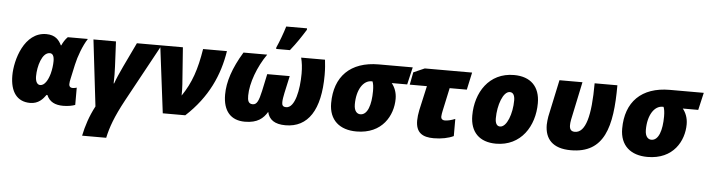

<svg xmlns="http://www.w3.org/2000/svg" viewBox="-56 -1064 5805 1572"><g transform="rotate(5 2846.5 -278.0)"><path d="M205 10C274 10 309 -32 334 -67H341C364 -12 411 10 477 10C519 10 555 2 575 -6V-148C569 -146 554 -142 543 -142C524 -142 512 -151 512 -172C512 -185 515 -203 519 -219L544 -334C559 -403 593 -495 631 -553H466C446 -534 428 -504 419 -482H415C395 -523 364 -563 289 -563C108 -563 41 -329 41 -201C41 -67 98 10 205 10ZM275 -143C251 -143 235 -167 235 -212C235 -293 267 -410 331 -410C353 -410 367 -392 367 -348C367 -316 362 -278 353 -244C338 -190 311 -143 275 -143Z M653 240H851C870 152 901 64 979 -80L1237 -553H1034L939 -354C913 -299 890 -247 877 -209H873C873 -299 876 -262 872 -348L862 -553H677L741 -8C696 77 670 158 653 240Z M1295 0H1480C1660 -166 1743 -354 1774 -553H1578C1551 -384 1513 -271 1436 -158C1437 -190 1436 -218 1434 -251L1412 -553H1226Z M2174 -606H2287C2340 -672 2374 -725 2411 -784V-796H2240C2225 -744 2195 -664 2174 -618ZM1970 10C2074 10 2121 -32 2154 -87C2168 -24 2215 10 2304 10C2489 10 2588 -140 2588 -428C2588 -483 2584 -514 2580 -553H2384C2394 -513 2399 -474 2399 -423C2399 -290 2369 -138 2297 -138C2267 -138 2262 -154 2262 -176C2262 -196 2267 -224 2273 -253L2304 -394H2119L2089 -253C2071 -172 2056 -138 2022 -138C1985 -138 1979 -167 1979 -205C1979 -308 2031 -448 2105 -553H1910C1828 -418 1790 -302 1790 -197C1790 -62 1855 10 1970 10Z M2887 10C3100 10 3184 -148 3184 -284C3184 -337 3166 -379 3141 -410H3268L3301 -553H3022C2789 -553 2661 -422 2661 -203C2661 -64 2749 10 2887 10ZM2907 -133C2882 -133 2855 -152 2855 -210C2855 -332 2908 -410 2974 -410H2983C2990 -393 2994 -368 2994 -332C2994 -218 2966 -133 2907 -133Z M3522 10C3585 10 3644 -2 3685 -22V-163C3653 -150 3624 -143 3600 -143C3583 -143 3569 -151 3569 -173C3569 -186 3573 -205 3576 -220L3617 -410H3758L3789 -553H3400L3309 -513L3289 -410H3430L3385 -209C3379 -182 3375 -145 3375 -123C3375 -22 3431 10 3522 10Z M4034 10C4239 10 4347 -161 4347 -350C4347 -486 4270 -563 4133 -563C3928 -563 3821 -392 3821 -203C3821 -67 3898 10 4034 10ZM4055 -133C4030 -133 4015 -154 4015 -197C4015 -306 4056 -421 4111 -421C4137 -421 4152 -399 4152 -356C4152 -248 4111 -133 4055 -133Z M4649 10C4924 10 4983 -209 4983 -553H4796C4796 -284 4757 -143 4669 -143C4641 -143 4625 -157 4625 -193C4625 -206 4626 -220 4630 -240L4696 -553H4507L4442 -249C4439 -227 4435 -203 4435 -181C4435 -66 4498 10 4649 10Z M5279 10C5492 10 5576 -148 5576 -284C5576 -337 5558 -379 5533 -410H5660L5693 -553H5414C5181 -553 5053 -422 5053 -203C5053 -64 5141 10 5279 10ZM5299 -133C5274 -133 5247 -152 5247 -210C5247 -332 5300 -410 5366 -410H5375C5382 -393 5386 -368 5386 -332C5386 -218 5358 -133 5299 -133Z"/></g></svg>

Font: Noto Sans UI Black
Style: Italic
Weight: 900
Italic angle: -372°
Designer: Monotype Design Team
Foundry: Monotype Imaging Inc.
Version: Version 1.901